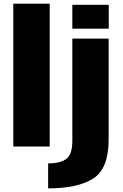

<svg xmlns="http://www.w3.org/2000/svg" viewBox="-20 -805 678 1055"><path d="M53 0H253V-785H53ZM244.5 230Q407.5 230 492.2 176Q577 122 577 -39V-593H377.5V-31.5Q377.5 45.5 343 69.2Q308.5 93 244.5 93ZM377.5 -778.5V-647.5H577.5V-778.5Z"/></svg>

Font: Anybody UltraCondensed Thin ExtraBold
Style: Regular
Weight: 800
Version: Version 1.111